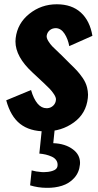

<svg xmlns="http://www.w3.org/2000/svg" viewBox="-20 -608 460 903"><path d="M121.6 263.7 128.9 193.4Q148.4 199.2 174.8 201.2Q180.2 201.7 185.5 201.7Q206.5 201.7 225.1 196.3Q248.5 189.5 250.5 172.4Q252.4 157.7 245.1 146.5Q237.8 135.3 223.9 128.9Q210 122.6 195.6 119.1Q181.2 115.7 165 114.3L176.8 0H237.3L230.5 65.4Q287.1 67.4 323.2 94.7Q356 119.1 356.4 157.2Q356.4 161.1 356 165.5Q352.5 203.1 329.1 229Q305.7 254.9 271.5 265.6Q238.8 275.9 201.2 275.4Q199.2 275.4 197.3 275.4Q158.2 274.9 121.6 263.7ZM193.4 9.8Q119.6 9.8 74.7 -25.4Q29.8 -60.5 9.3 -136.2L126 -184.6Q137.7 -143.1 157.2 -120.1Q175.3 -99.1 198.7 -99.1Q200.7 -99.1 202.6 -99.1Q218.8 -100.1 230.5 -111.3Q242.2 -122.6 243.2 -139.6Q243.7 -149.9 234.1 -164.6Q224.6 -179.2 212.9 -191.2Q201.2 -203.1 183.1 -220.2Q179.2 -223.6 177.2 -225.6L133.3 -266.6Q52.7 -340.8 52.7 -413.1Q52.7 -420.9 53.7 -428.7Q62 -498.5 118.2 -543.2Q174.3 -587.9 247.1 -587.9Q317.4 -587.9 360.1 -549.1Q402.8 -510.3 414.6 -439.5L305.7 -391.1Q299.8 -424.3 283.7 -449.2Q267.6 -474.1 244.1 -475.6Q243.2 -475.6 242.7 -475.6Q225.6 -475.6 213.9 -465.8Q202.1 -455.6 199.7 -440.9Q197.8 -430.2 207 -415Q216.3 -399.9 226.6 -389.4Q236.8 -378.9 257.8 -359.4Q260.3 -356.9 262 -355.2Q263.7 -353.5 265.6 -352.1L308.1 -309.6Q330.1 -288.6 342 -275.6Q354 -262.7 369.1 -241.2Q383.8 -219.7 389.6 -196.3Q393.6 -180.2 394 -162.6Q394 -154.8 393.1 -147Q385.3 -74.2 327.4 -32.2Q269.5 9.8 193.4 9.8Z"/></svg>

Font: Oswald
Style: Bold
Weight: 700
Designer: Vernon Adams
Foundry: Vernon Adams
Version: 3.0; ttfautohint (v0.94.23-7a4d-dirty) -l 8 -r 50 -G 200 -x 